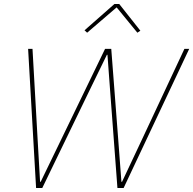

<svg xmlns="http://www.w3.org/2000/svg" viewBox="-20 -943 969 963"><path d="M192 0H161L121 -698H143L168 -256L181 -31H184L293 -256L507 -698H538L572 -256L589 -31H592L698 -256L905 -698H929L600 0H569L531 -506L519 -668H516L437 -506ZM554 -923H578L684 -789L669 -779L565 -906L417 -779L404 -791Z"/></svg>

Font: IBM Plex Sans Thin
Style: Italic
Weight: 250
Italic angle: -11.31°
Designer: Mike Abbink, Paul van der Laan, Pieter van Rosmalen
Foundry: Bold Monday
Version: Version 3.201